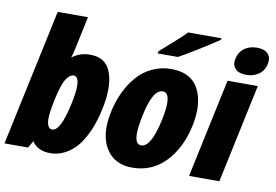

<svg xmlns="http://www.w3.org/2000/svg" viewBox="-98 -898 1493 1040"><g transform="rotate(10 648.0 -378.0)"><path d="M356.9 -553.7Q443.4 -553.7 470.7 -477.5Q484.9 -439 484.9 -387.7Q484.9 -336.4 471.2 -272.9Q444.3 -145.5 383.3 -66.9Q353.5 -30.8 314.9 -10.7Q276.4 9.3 235.4 9.3Q164.6 9.3 133.8 -38.6L111.8 0H-18.1L142.1 -751.5H308.6L270 -570.3L264.6 -547.4L256.8 -520.5Q299.3 -553.7 356.9 -553.7ZM192.9 -172.4Q192.9 -159.2 194.8 -149.9Q201.7 -118.7 222.2 -118.7Q269 -118.7 302.2 -274.9Q315.4 -336.4 315.4 -373Q315.4 -427.2 286.6 -427.2Q267.6 -427.2 247.8 -398.7Q228 -370.1 209.5 -286.6L207 -273.9Q192.9 -208 192.9 -172.4Z M1040.5 -764.6 1039.1 -755.9Q992.7 -724.6 926 -683.3Q859.4 -642.1 825.2 -624H713.9L716.8 -636.2Q802.2 -711.4 823.7 -731.4Q845.2 -751.5 856.9 -764.6ZM978.5 -361.3Q978.5 -319.8 968.8 -272.9Q941.4 -143.6 866.2 -66.4Q793 9.3 684.6 9.3Q584.5 9.3 539.1 -67.9Q510.7 -115.7 510.7 -182.6Q510.7 -224.1 522.7 -277.6Q534.7 -331.1 558.1 -380.1Q581.5 -429.2 616 -469Q650.4 -508.8 699.2 -531.2Q748 -553.7 800.3 -553.7Q852.5 -553.7 887.2 -537.4Q921.9 -521 941.2 -493.9Q960.4 -466.8 969.5 -431.6Q978.5 -396.5 978.5 -361.3ZM777.8 -426.3Q749.5 -426.3 728.5 -388.7Q707.5 -351.1 693.1 -282.7Q678.7 -214.4 678.7 -178.2Q678.7 -117.7 712.4 -117.7Q766.6 -117.7 799.8 -272.9Q812 -330.6 812 -366.2Q812 -426.3 777.8 -426.3Z M1300.3 -727.1Q1314 -711.9 1314 -689.9Q1314 -680.7 1311.5 -670.4Q1304.2 -634.3 1275.4 -613.5Q1246.6 -592.8 1206.3 -592.8Q1166 -592.8 1146 -613.3Q1131.8 -627.9 1131.8 -650.9Q1131.8 -660.2 1134.3 -670.4Q1142.1 -706.5 1170.2 -727.3Q1198.2 -748 1239.5 -748Q1280.8 -748 1300.3 -727.1ZM1163.6 0H997.1L1112.8 -543.9H1279.3Z"/></g></svg>

Font: Open Sans Hebrew Condensed Extra Bold
Style: Italic
Weight: 800
Width: 3
Italic angle: -12°
Foundry: Ascender Corporation, Yanek Iontef
Version: Version 2.001;PS 002.001;hotconv 1.0.70;makeotf.lib2.5.58329